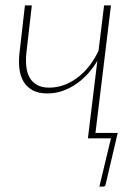

<svg xmlns="http://www.w3.org/2000/svg" viewBox="-20 -513 510 712"><path d="M416.5 -20 372 169.5Q371.5 179 362 179H348.5L391.5 0H306L341 -287.5Q327 -263.5 307.5 -241.5Q288 -219.5 264.2 -202.8Q240.5 -186 213 -176.2Q185.5 -166.5 155.5 -166.5Q123 -166.5 101.5 -178Q80 -189.5 67.8 -209.8Q55.5 -230 52 -258Q48.5 -286 52.5 -318.5L72.5 -493H98L78 -318.5Q75 -290.5 77.5 -266.8Q80 -243 89.8 -225.5Q99.5 -208 117.5 -198Q135.5 -188 162.5 -188Q193 -188 220.8 -199Q248.5 -210 272 -228.8Q295.5 -247.5 314.2 -272.5Q333 -297.5 345.5 -325.5L366 -493H391.5L334 -20Z"/></svg>

Font: Lato ExtraLight
Style: Italic
Weight: 275
Italic angle: -7°
Designer: Lukasz Dziedzic with Adam Twardoch and Botio Nikoltchev
Foundry: tyPoland Lukasz Dziedzic
Version: Version 2.015; 2015-08-06; http://www.latofonts.com/